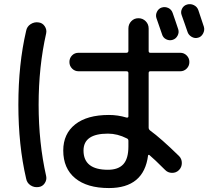

<svg xmlns="http://www.w3.org/2000/svg" viewBox="-20 -865 1040 944"><path d="M775.4 -828.1Q792 -833 807.6 -825.7Q823.2 -818.4 829.1 -800.8Q834 -788.1 842.8 -761.2Q851.6 -734.4 856.4 -720.7Q861.3 -705.1 853 -689.5Q844.7 -673.8 828.1 -668.9Q812.5 -664.1 796.9 -671.9Q781.2 -679.7 776.4 -697.3Q773.4 -706.1 749 -776.4Q744.1 -792 752 -807.6Q759.8 -823.2 775.4 -828.1ZM955.1 -815.4Q960 -802.7 982.4 -733.4Q987.3 -716.8 978.5 -700.2Q969.7 -683.6 954.1 -679.7Q937.5 -674.8 921.9 -684.1Q906.2 -693.4 901.4 -710Q896.5 -723.6 887.2 -751Q877.9 -778.3 873 -791Q867.2 -806.6 875 -822.3Q882.8 -837.9 899.9 -842.8Q917 -847.7 933.1 -839.8Q949.2 -832 955.1 -815.4ZM510.7 -208Q390.6 -208 390.6 -125Q390.6 -30.3 510.7 -30.3Q561.5 -30.3 586.4 -57.6Q611.3 -85 611.3 -144.5V-172.9Q611.3 -181.6 603.5 -184.6Q557.6 -208 510.7 -208ZM515.6 59.6Q408.2 59.6 349.6 11.2Q291 -37.1 291 -125Q291 -207 349.6 -253.4Q408.2 -299.8 515.6 -299.8Q559.6 -299.8 601.6 -287.1Q610.4 -285.2 611.3 -292V-505.9Q611.3 -514.6 601.6 -514.6H366.2Q347.7 -514.6 334.5 -527.8Q321.3 -541 321.3 -560.1Q321.3 -579.1 334 -592.3Q346.7 -605.5 366.2 -605.5H601.6Q610.4 -605.5 611.3 -614.3V-724.6Q611.3 -746.1 625.5 -760.7Q639.6 -775.4 660.6 -775.4Q681.6 -775.4 696.3 -760.7Q710.9 -746.1 710.9 -724.6V-614.3Q710.9 -605.5 718.8 -605.5H866.2Q884.8 -605.5 897.9 -592.3Q911.1 -579.1 911.1 -560.1Q911.1 -541 897.9 -527.8Q884.8 -514.6 866.2 -514.6H718.8Q710.9 -514.6 710.9 -505.9V-237.3Q710.9 -229.5 717.8 -223.6Q771.5 -184.6 860.4 -97.7Q874 -84 874 -63.5Q874 -43 859.9 -28.8Q845.7 -14.6 825.2 -15.1Q804.7 -15.6 791 -30.3Q738.3 -83 714.8 -102.5Q712.9 -104.5 710.4 -103.5Q708 -102.5 708 -100.6Q687.5 59.6 515.6 59.6ZM168.9 54.7Q147.5 57.6 129.9 45.9Q112.3 34.2 108.4 12.7Q70.3 -150.4 70.3 -350.1Q70.3 -549.8 108.4 -712.9Q112.3 -734.4 130.4 -746.1Q148.4 -757.8 168.9 -754.9Q188.5 -752.9 199.7 -736.3Q210.9 -719.7 207 -701.2Q169.9 -537.1 169.9 -350.1Q169.9 -163.1 207 1Q210.9 19.5 199.7 36.1Q188.5 52.7 168.9 54.7Z"/></svg>

Font: Rounded Mgen+ 1mn medium
Style: Regular
Weight: 500
Designer: [Source Han Sans]
Ryoko NISHIZUKA  (kana & ideographs); Paul D. Hunt (Latin, Greek & Cyrillic); Wenlong ZHANG  (bopomofo
Version: Version 1.059.20150602